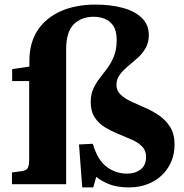

<svg xmlns="http://www.w3.org/2000/svg" viewBox="-20 -802 803 836"><path d="M338 14 324 -173 384 -176Q405 -105 444.5 -75.5Q484 -46 533 -46Q568 -46 592 -64Q616 -82 616 -119Q616 -147 598.5 -164.5Q581 -182 553.5 -194Q526 -206 495.5 -218.5Q465 -231 437.5 -247.5Q410 -264 392.5 -290.5Q375 -317 375 -358Q375 -391 386.5 -416Q398 -441 415 -462.5Q432 -484 448.5 -506.5Q465 -529 476.5 -558Q488 -587 488 -627Q488 -668 473 -690Q458 -712 435 -720.5Q412 -729 388 -729Q334 -729 301 -696Q268 -663 268 -587V0H32V-51L76 -57Q96 -60 101.5 -71.5Q107 -83 107 -109V-449H33V-501L108 -512V-537Q108 -615 143.5 -669.5Q179 -724 244 -753Q309 -782 396 -782Q463 -782 515.5 -767.5Q568 -753 598 -723.5Q628 -694 628 -649Q628 -617 614 -592.5Q600 -568 578.5 -549Q557 -530 536 -512.5Q515 -495 501 -476Q487 -457 487 -433Q487 -407 505 -390Q523 -373 552 -359.5Q581 -346 613.5 -332Q646 -318 674.5 -298Q703 -278 721.5 -248Q740 -218 740 -173Q740 -119 714.5 -76.5Q689 -34 644 -10Q599 14 541 14Q489 14 454 -0.5Q419 -15 399 -32L386 14Z"/></svg>

Font: Literata 36pt
Style: Bold
Weight: 700
Designer: Latin by Veronika Burian and Jose Scaglione. Greek by Irene Vlachou. Cyrillic by Vera Evstafieva.
Foundry: TypeTogether
Version: Version 3.002